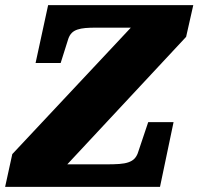

<svg xmlns="http://www.w3.org/2000/svg" viewBox="-60 -730 775 750"><path d="M118 -88H355Q385 -88 406 -89.5Q427 -91 441.5 -96Q456 -101 464.5 -109.5Q473 -118 478 -131L519 -253H618L565 0H-40L-12 -128L497 -671L519 -622H314Q291 -622 273.5 -620.5Q256 -619 242.5 -614.5Q229 -610 220.5 -601.5Q212 -593 207 -579L177 -484H79L128 -710H695L667 -586L145 -26Z"/></svg>

Font: Roboto Serif 20pt ExtraBold
Style: Italic
Weight: 800
Italic angle: -10°
Version: Version 1.007